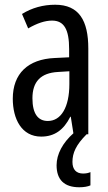

<svg xmlns="http://www.w3.org/2000/svg" viewBox="-20 -567 456 811"><path d="M286 117C286 79 301 45 346 0H353V-362C353 -480 314 -547 213 -547C162 -547 115 -534 73 -508L99 -447C137 -469 170 -480 200 -480C251 -480 272 -442 272 -360V-325L211 -322C98 -317 34 -256 34 -150C34 -65 71 10 154 10C210 10 249 -18 277 -74H279L290 -4C245 36 219 84 219 131C219 192 251 224 315 224C335 224 351 221 362 216V160C355 163 346 166 331 166C302 166 286 149 286 117ZM225 -263 273 -266V-212C273 -114 238 -56 182 -56C141 -56 117 -86 117 -152C117 -222 152 -259 225 -263Z"/></svg>

Font: Noto Sans Sinhala ExtraCondensed
Style: Regular
Weight: 400
Width: 2
Designer: Jelle Bosma - Monotype Design Team
Foundry: Monotype Imaging Inc.
Version: Version 2.006